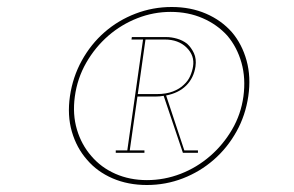

<svg xmlns="http://www.w3.org/2000/svg" viewBox="-20 -647 841 549"><path d="M400 -132Q351 -132 310 -150Q269 -168 241 -201Q213 -233 200 -276.5Q187 -320 194 -371Q201 -423 226.5 -467.5Q252 -512 290 -545Q327 -577 373 -595Q419 -613 468 -613Q518 -613 559.5 -595Q601 -577 630 -545Q658 -512 670.5 -467.5Q683 -423 676 -371Q669 -320 643.5 -276.5Q618 -233 581 -201Q543 -168 496.5 -150Q450 -132 400 -132ZM400 -118Q454 -118 503 -137Q552 -156 591 -190Q630 -224 656 -270.5Q682 -317 690 -372Q698 -427 685 -474Q672 -521 643 -555Q613 -589 569 -608Q525 -627 471 -627Q417 -627 367.5 -608Q318 -589 279 -555Q240 -521 214 -474Q188 -427 180 -372Q172 -317 185.5 -270.5Q199 -224 229 -190Q258 -156 302 -137Q346 -118 400 -118ZM311 -217V-210H393V-217H351L373 -371H426Q431 -371 437 -371.5Q443 -372 448 -373L503 -210H546V-217H507L455 -374Q491 -381 512.5 -402.5Q534 -424 539 -457Q542 -479 534.5 -495Q527 -511 515 -522Q502 -532 486 -536.5Q470 -541 456 -541H357L356 -534H389L344 -217ZM374 -378 396 -534H451Q490 -534 513.5 -511Q537 -488 532 -457Q530 -444 524 -430Q518 -416 506 -405Q494 -393 474.5 -385.5Q455 -378 428 -378Z"/></svg>

Font: Josefin Slab Thin Thin
Style: Italic
Weight: 250
Italic angle: -12°
Version: Version 2.000